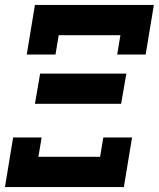

<svg xmlns="http://www.w3.org/2000/svg" viewBox="-28 -755 641 775"><path d="M80 -535H196L209 -613H458L445 -535H560L593 -735H113ZM113 -336H461L482 -458H134ZM-8 0H472L505 -200H389L376 -122H127L140 -200H25Z"/></svg>

Font: Iosevka Sparkle Heavy Oblique
Style: Regular
Weight: 900
Italic angle: -9°
Designer: Belleve Invis
Foundry: Belleve Invis
Version: Version 4.5.0; ttfautohint (v1.8.3)